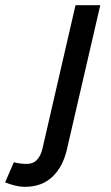

<svg xmlns="http://www.w3.org/2000/svg" viewBox="-157 -508 430 742"><path d="M-137.2 196.8 -103.5 119.1Q-93.3 122.1 -79.1 123.8Q-64.9 125.5 -54.7 125.5Q-28.3 125.5 -13.4 108.9Q1.5 92.3 7.3 65.4L134.8 -487.8H230.5L101.6 69.3Q86.4 136.2 45.7 175Q4.9 213.9 -60.1 213.9Q-80.1 213.9 -100.6 208.7Q-121.1 203.6 -137.2 196.8Z"/></svg>

Font: Acari Sans Medium
Style: Italic
Weight: 500
Italic angle: -13°
Designer: Alfredo Marco Pradil and Stefan Peev
Foundry: Hanken Design Co.
Version: Version 1.045